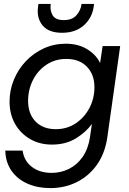

<svg xmlns="http://www.w3.org/2000/svg" viewBox="-20 -732 660 984"><path d="M238 232Q173 232 121.5 209.5Q70 187 39.5 144Q9 101 7 40H96Q103 92 143 123Q183 154 245 154Q292 154 333.5 133.5Q375 113 403.5 72Q432 31 441 -28L451 -97Q422 -56 370 -23.5Q318 9 246 9Q183 9 134 -19.5Q85 -48 57 -97.5Q29 -147 29 -211Q29 -271 51.5 -324.5Q74 -378 113 -419Q152 -460 204.5 -484Q257 -508 317 -508Q382 -508 428 -479Q474 -450 493 -409L506 -496H596L530 -28Q518 54 477 112Q436 170 374 201Q312 232 238 232ZM266 -70Q323 -70 367.5 -99.5Q412 -129 438 -178Q464 -227 464 -285Q464 -350 425.5 -390Q387 -430 320 -430Q262 -430 217.5 -400Q173 -370 148.5 -321Q124 -272 124 -215Q124 -149 162 -109.5Q200 -70 266 -70ZM298 -564Q229 -564 198 -602Q167 -640 175 -697L177 -712H240Q235 -679 249.5 -654Q264 -629 307 -629Q350 -629 372 -654Q394 -679 398 -712H462L460 -697Q452 -640 409.5 -602Q367 -564 298 -564Z"/></svg>

Font: Host Grotesk
Style: Italic
Weight: 400
Italic angle: -8°
Designer: Doğukan Karapınar based on Poppins by Indian Type Foundry, Jonny Pinhorn
Foundry: Element Type
Version: Version 1.001; ttfautohint (v1.8.4.7-5d5b)